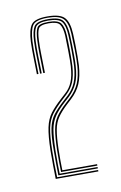

<svg xmlns="http://www.w3.org/2000/svg" viewBox="-53 -837 272 431"><g transform="rotate(-10 82.5 -621.0)"><path d="M54.5 -453.2Q54.2 -465.8 54.1 -475.2Q54 -484.8 54.2 -504Q55 -532.8 57.9 -549.2Q60.8 -565.8 68.6 -577.5Q76.5 -589.2 92 -603.5L102.8 -613.5Q116.5 -626.2 123.4 -642.1Q130.2 -658 131.8 -681Q132.8 -695.8 132.4 -717.6Q132 -739.5 131.2 -755Q130 -779.8 120.4 -789.6Q110.8 -799.5 84.8 -799.5Q57.2 -799.5 50.4 -788.8Q43.5 -778 42.2 -753.2Q41.5 -733.5 42 -716.2Q42.5 -699 42.8 -678.8H39.2Q39 -696.5 38.4 -715.9Q37.8 -735.2 38.5 -753.5Q39.8 -779.8 47.8 -791.1Q55.8 -802.5 84.8 -802.5Q113.5 -802.5 123.6 -791.5Q133.8 -780.5 135 -753.8Q135.5 -743.5 135.8 -729.8Q136 -716 136 -703.1Q136 -690.2 135.5 -682Q133.8 -657 126.8 -640.6Q119.8 -624.2 105 -610.5L94.2 -600.5Q79.8 -587 72 -575.5Q64.2 -564 61.4 -547.9Q58.5 -531.8 57.8 -504Q57.5 -493.2 57.6 -477.8Q57.8 -462.2 58 -456.5H89H137.2V-453.2H84.8ZM40 -440Q39.8 -457 39.5 -469.8Q39.2 -482.5 39.5 -504.2Q40.2 -538.2 44.2 -557Q48.2 -575.8 57.6 -588.1Q67 -600.5 83 -615L94 -625Q104.8 -634.5 110.2 -647.9Q115.8 -661.2 117.2 -682.8Q118 -694.5 117.6 -717.6Q117.2 -740.8 116.8 -753Q115.8 -770.8 110.2 -778.8Q104.8 -786.8 84.8 -786.8Q65.2 -786.8 61.4 -778.8Q57.5 -770.8 56.8 -752.8Q56.2 -739.5 56.5 -725Q56.8 -710.5 57.5 -678.8H53.8Q53.2 -704.2 52.9 -719.9Q52.5 -735.5 53.2 -753Q54.2 -773 58.6 -781.5Q63 -790 84.8 -790Q106.2 -790 112.9 -781.4Q119.5 -772.8 120.5 -752.8Q121.2 -739 121.4 -716.4Q121.5 -693.8 120.8 -682.2Q119.2 -660.5 113.6 -646.9Q108 -633.2 96.2 -622.2L85.2 -612Q69.5 -597.5 60.5 -585.5Q51.5 -573.5 47.6 -555.4Q43.8 -537.2 43.2 -504.2Q43 -483.2 43.1 -471.1Q43.2 -459 43.8 -443.2H137.2V-440ZM47.2 -446.8Q46.8 -460.5 46.8 -473.5Q46.8 -486.5 46.8 -504.2Q46.8 -536.2 50.5 -554Q54.2 -571.8 63.1 -583.5Q72 -595.2 87.5 -609.2L98.5 -619.2Q111 -630.8 117 -645.5Q123 -660.2 124.5 -682.2Q125.2 -692.5 125.1 -714.5Q125 -736.5 124 -753.5Q123 -774.8 115.8 -783.9Q108.5 -793 84.8 -793Q61.2 -793 55.9 -783.6Q50.5 -774.2 49.5 -753.2Q48.8 -737 49.2 -718.8Q49.8 -700.5 50.2 -678.8H46.5Q46.2 -699 45.6 -718Q45 -737 45.8 -753Q46.8 -776 53.2 -786.1Q59.8 -796.2 84.8 -796.2Q110.8 -796.2 118.6 -786.1Q126.5 -776 127.8 -752.2Q128.2 -743 128.5 -728.9Q128.8 -714.8 128.8 -701.6Q128.8 -688.5 128.2 -682.2Q126.8 -658.2 120 -643Q113.2 -627.8 100.8 -616.2L89.8 -606.2Q73.8 -591.8 65.5 -579.4Q57.2 -567 54.2 -550Q51.2 -533 50.5 -504Q50.2 -488.5 50.4 -472.1Q50.5 -455.8 50.8 -450H80.2H137.2V-446.8H76Z"/></g></svg>

Font: Big Shoulders Inline Display Thin Thin
Style: Regular
Weight: 250
Version: Version 2.002